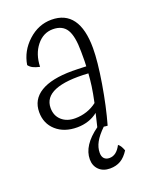

<svg xmlns="http://www.w3.org/2000/svg" viewBox="-143 -610 718 916"><g transform="rotate(-20 216.0 -151.5)"><path d="M86 -138Q86 -99 112 -75.5Q138 -52 180 -52Q211 -52 239.5 -61.5Q268 -71 291 -89Q301 -136 305.5 -168.5Q310 -201 312 -232Q200 -239 143 -215.5Q86 -192 86 -138ZM328 137Q336 143 341 151.5Q346 160 351 173Q332 203 309 216.5Q286 230 255 230Q220 230 199 209.5Q178 189 178 156Q178 121 199.5 88Q221 55 264 24Q267 11 270.5 -3Q274 -17 280 -43Q259 -26 232 -17Q205 -8 175 -8Q109 -8 68.5 -44Q28 -80 28 -138Q28 -202 83 -235.5Q138 -269 243 -269Q257 -269 271.5 -268.5Q286 -268 314 -267Q315 -279 315 -293.5Q315 -308 315 -341Q315 -419 294 -453.5Q273 -488 224 -488Q175 -488 141.5 -446Q108 -404 106 -340Q84 -345 71.5 -351.5Q59 -358 51 -369Q62 -437 114.5 -485Q167 -533 233 -533Q303 -533 338.5 -484Q374 -435 374 -338Q374 -271 356 -162.5Q338 -54 313 34Q309 34 304.5 33.5Q300 33 294 32Q262 63 247.5 89.5Q233 116 233 143Q233 162 242.5 172Q252 182 269 182Q287 182 301.5 171Q316 160 328 137Z"/></g></svg>

Font: Atma Light
Style: Regular
Weight: 300
Designer: Gregori Vincens, Jeremie Hornus, Riccardo Olocco, Yoann Minet.
Foundry: black foundry
Version: Version 1.102;PS 1.100;hotconv 1.0.86;makeotf.lib2.5.63406